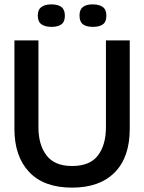

<svg xmlns="http://www.w3.org/2000/svg" viewBox="-20 -845 660 879"><path d="M310 14Q181 14 113.5 -57.5Q46 -129 46 -255V-660H156V-262Q156 -182 193 -133.5Q230 -85 310 -85Q392 -85 428.5 -133.5Q465 -182 465 -262V-660H574V-255Q574 -125 505 -55.5Q436 14 310 14ZM405 -722Q375 -722 359.5 -734Q344 -746 344 -774Q344 -801 359.5 -813Q375 -825 404 -825Q434 -825 450.5 -813Q467 -801 467 -773Q467 -745 451 -733.5Q435 -722 405 -722ZM216 -722Q186 -722 169.5 -734Q153 -746 153 -774Q153 -801 169.5 -813Q186 -825 215 -825Q245 -825 261 -813Q277 -801 277 -773Q277 -745 261 -733.5Q245 -722 216 -722Z"/></svg>

Font: Bricolage Grotesque 96pt Medium
Style: Regular
Weight: 500
Designer: Mathieu Triay
Foundry: Atelier Triay
Version: Version 1.001; ttfautohint (v1.8.4.7-5d5b);gftools[0.9.33.de